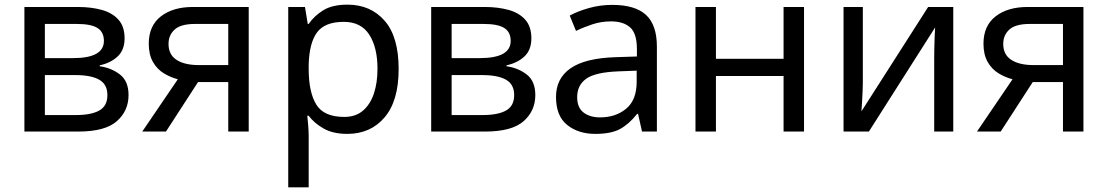

<svg xmlns="http://www.w3.org/2000/svg" viewBox="-20 -566 4766 826"><path d="M516 -401Q516 -351 486 -323Q456 -295 409 -285V-281Q459 -274 496 -245.5Q533 -217 533 -157Q533 -89 482.5 -44.5Q432 0 316 0H85V-536H315Q372 -536 417.5 -523.5Q463 -511 489.5 -481.5Q516 -452 516 -401ZM427 -390Q427 -428 399.5 -445.5Q372 -463 310 -463H173V-316H294Q427 -316 427 -390ZM442 -157Q442 -203 407 -223Q372 -243 304 -243H173V-71H306Q372 -71 407 -90.5Q442 -110 442 -157Z M694 0H592L745 -225Q714 -233 685 -250.5Q656 -268 638 -299.5Q620 -331 620 -378Q620 -455 672 -495.5Q724 -536 810 -536H1050V0H962V-213H832ZM705 -377Q705 -331 739.5 -308.5Q774 -286 836 -286H962V-463H819Q758 -463 731.5 -439Q705 -415 705 -377Z M1475 -546Q1574 -546 1634.5 -477Q1695 -408 1695 -269Q1695 -132 1634.5 -61Q1574 10 1474 10Q1412 10 1371.5 -13.5Q1331 -37 1308 -68H1302Q1304 -51 1306 -25Q1308 1 1308 20V240H1220V-536H1292L1304 -463H1308Q1332 -498 1371 -522Q1410 -546 1475 -546ZM1459 -472Q1377 -472 1343.5 -426Q1310 -380 1308 -286V-269Q1308 -170 1340.5 -116.5Q1373 -63 1461 -63Q1510 -63 1541.5 -90Q1573 -117 1588.5 -163.5Q1604 -210 1604 -270Q1604 -362 1568.5 -417Q1533 -472 1459 -472Z M2266 -401Q2266 -351 2236 -323Q2206 -295 2159 -285V-281Q2209 -274 2246 -245.5Q2283 -217 2283 -157Q2283 -89 2232.5 -44.5Q2182 0 2066 0H1835V-536H2065Q2122 -536 2167.5 -523.5Q2213 -511 2239.5 -481.5Q2266 -452 2266 -401ZM2177 -390Q2177 -428 2149.5 -445.5Q2122 -463 2060 -463H1923V-316H2044Q2177 -316 2177 -390ZM2192 -157Q2192 -203 2157 -223Q2122 -243 2054 -243H1923V-71H2056Q2122 -71 2157 -90.5Q2192 -110 2192 -157Z M2614 -545Q2712 -545 2759 -502Q2806 -459 2806 -365V0H2742L2725 -76H2721Q2686 -32 2647.5 -11Q2609 10 2541 10Q2468 10 2420 -28.5Q2372 -67 2372 -149Q2372 -229 2435 -272.5Q2498 -316 2629 -320L2720 -323V-355Q2720 -422 2691 -448Q2662 -474 2609 -474Q2567 -474 2529 -461.5Q2491 -449 2458 -433L2431 -499Q2466 -518 2514 -531.5Q2562 -545 2614 -545ZM2640 -259Q2540 -255 2501.5 -227Q2463 -199 2463 -148Q2463 -103 2490.5 -82Q2518 -61 2561 -61Q2629 -61 2674 -98.5Q2719 -136 2719 -214V-262Z M3060 -536V-313H3351V-536H3439V0H3351V-239H3060V0H2972V-536Z M3692 -209Q3692 -197 3691 -173Q3690 -149 3688.5 -125Q3687 -101 3686 -87L3973 -536H4081V0H3999V-316Q3999 -332 3999.5 -358Q4000 -384 4001 -409.5Q4002 -435 4003 -448L3718 0H3609V-536H3692Z M4285 0H4183L4336 -225Q4305 -233 4276 -250.5Q4247 -268 4229 -299.5Q4211 -331 4211 -378Q4211 -455 4263 -495.5Q4315 -536 4401 -536H4641V0H4553V-213H4423ZM4296 -377Q4296 -331 4330.5 -308.5Q4365 -286 4427 -286H4553V-463H4410Q4349 -463 4322.5 -439Q4296 -415 4296 -377Z"/></svg>

Font: Go Noto Current
Style: Regular
Weight: 400
Designer: Monotype Design Team
Foundry: Monotype Imaging Inc.
Version: Version 2.007; ttfautohint (v1.8) -l 8 -r 50 -G 200 -x 14 -D